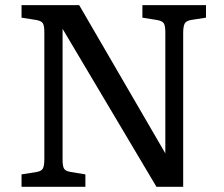

<svg xmlns="http://www.w3.org/2000/svg" viewBox="-20 -720 864 740"><path d="M63 0V-47.9L121.1 -57.1Q140.6 -60.5 145.8 -71.5Q150.9 -82.5 150.9 -107.9V-596.2Q150.9 -620.6 145.3 -630.1Q139.6 -639.6 119.1 -643.1L63 -651.9V-700.2H285.2L617.2 -128.9V-596.2Q617.2 -620.6 611.3 -630.1Q605.5 -639.6 584 -643.1L528.8 -651.9V-700.2H773.9V-651.9L716.8 -643.1Q696.8 -639.6 691.4 -628.4Q686 -617.2 686 -591.8V0H583L221.2 -608.9V-104Q221.2 -79.6 226.8 -70.1Q232.4 -60.5 252.9 -57.1L309.1 -47.9V0Z"/></svg>

Font: Literata Book
Style: Regular
Weight: 400
Designer: Latin by Veronika Burian and Jose Scaglione. Greek by Irene Vlachou. Cyrillic by Vera Evstafieva
Foundry: TypeTogether
Version: Version 2.003;PS 002.003;hotconv 1.0.88;makeotf.lib2.5.64775